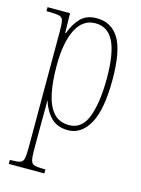

<svg xmlns="http://www.w3.org/2000/svg" viewBox="-119 -614 680 923"><g transform="rotate(15 221.5 -153.0)"><path d="M18 240V220H23Q54 220 68 215.5Q82 211 86 195Q90 179 90 144V-441Q90 -476 86.5 -491.5Q83 -507 68 -511.5Q53 -516 18 -516H3V-536H115L117 -438H120Q137 -485 166 -515.5Q195 -546 246 -546Q320 -546 357.5 -484Q395 -422 395 -280Q395 -130 355.5 -60Q316 10 250 10Q197 10 166 -21Q135 -52 119 -102H118Q119 -83 118.5 -52.5Q118 -22 118 14V144Q118 179 122 195Q126 211 140 215.5Q154 220 184 220H195V240ZM249 -15Q313 -15 340 -87Q367 -159 367 -280Q367 -403 337.5 -462Q308 -521 246 -521Q184 -521 151 -456.5Q118 -392 118 -276Q118 -198 130 -139.5Q142 -81 170.5 -48Q199 -15 249 -15Z"/></g></svg>

Font: Noto Serif Tamil ExtraCondensed Thin
Style: Italic
Weight: 100
Width: 2
Italic angle: -12°
Designer: Indian Type Foundry, Tom Grace, and the Monotype Design Team
Foundry: Monotype Imaging Inc.
Version: Version 2.003; ttfautohint (v1.8.4.7-5d5b)